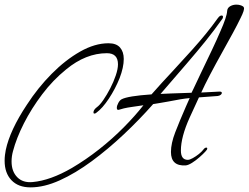

<svg xmlns="http://www.w3.org/2000/svg" viewBox="-96 -660 1075 830"><path d="M36 150Q-17 150 -46.5 119Q-76 88 -76 35Q-76 22 -74.5 10Q-73 -2 -71 -12Q-53 -97 20 -207Q68 -281 127.5 -341Q187 -401 250.5 -437Q314 -473 373 -473Q407 -473 423 -454.5Q439 -436 439 -405Q439 -369 421 -322Q402 -275 374.5 -233.5Q347 -192 321 -173Q317 -169 312 -169Q308 -169 308 -174Q308 -185 322 -196Q335 -205 350.5 -227.5Q366 -250 380.5 -278Q395 -306 404.5 -334Q414 -362 414 -382Q414 -430 366 -430Q275 -430 190 -360Q133 -314 86.5 -252.5Q40 -191 7.5 -127Q-25 -63 -40 -6Q-46 16 -46 38Q-46 81 -21.5 106Q3 131 45 127Q122 120 215 66Q276 30 333 -15Q390 -60 439 -109.5Q488 -159 524 -205L476 -198Q454 -195 439.5 -191.5Q425 -188 420 -186Q418 -185 415 -185Q409 -185 409 -194Q409 -203 415.5 -215Q422 -227 430 -231Q457 -245 559 -252Q603 -302 650 -352Q700 -406 734 -444Q768 -482 794.5 -514.5Q821 -547 846 -582Q854 -593 862 -593Q868 -593 868 -587Q868 -581 864 -577Q830 -529 793 -483Q756 -437 711.5 -385.5Q667 -334 611 -269L598 -254L644 -256L732 -259Q731 -257 741 -277.5Q751 -298 771 -341Q799 -399 820.5 -444.5Q842 -490 856 -523Q885 -588 886 -613Q887 -626 899 -633Q911 -640 926 -640Q937 -640 946.5 -636.5Q956 -633 958 -628Q963 -619 943 -580Q930 -553 911 -518Q892 -483 868 -440Q835 -381 811.5 -336Q788 -291 774 -260L851 -264H854Q863 -264 863 -258Q863 -254 858 -250Q853 -246 845 -245L764 -239Q763 -237 753 -215Q743 -193 724 -152Q686 -68 686 -9Q686 31 716 31Q724 31 737.5 23.5Q751 16 763.5 6Q776 -4 782 -12Q789 -22 796 -22Q800 -22 800 -18Q800 -13 792 -5Q782 6 766 20Q750 34 734 44Q718 54 707 55Q643 59 643 -3Q643 -40 661.5 -88Q680 -136 708 -200L724 -236Q690 -233 631 -221Q610 -217 593.5 -214.5Q577 -212 566 -210Q507 -143 439 -79Q371 -15 300.5 37Q230 89 162.5 119.5Q95 150 36 150Z"/></svg>

Font: Allison
Style: Regular
Weight: 400
Designer: Robert E. Leuschke
Foundry: Robert E. Leuschke
Version: Version 1.010; ttfautohint (v1.8.3)